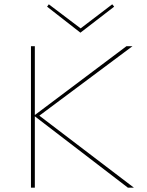

<svg xmlns="http://www.w3.org/2000/svg" viewBox="-20 -873 684 893"><path d="M354 -721 199 -842 207 -853 355 -741 502 -853 511 -842ZM575 0 142 -332V0H124V-658H142V-338L568 -658H596L163 -335L603 0Z"/></svg>

Font: Ysabeau Infant Thin
Style: Regular
Weight: 200
Designer: Christian Thalmann (Catharsis Fonts)
Version: Version 0.003